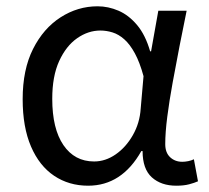

<svg xmlns="http://www.w3.org/2000/svg" viewBox="-20 -577 665 610"><path d="M260 13Q199 13 152 -18.5Q105 -50 78.5 -111.5Q52 -173 52 -262Q52 -356 85 -421.5Q118 -487 172.5 -522Q227 -557 290 -557Q324 -557 356.5 -543Q389 -529 415.5 -497.5Q442 -466 457 -414H460L483 -543H573Q562 -490 550.5 -431Q539 -372 528.5 -314.5Q518 -257 511.5 -206.5Q505 -156 505 -119Q505 -92 520.5 -77.5Q536 -63 559 -63Q568 -63 578 -65Q588 -67 596 -71L609 -1Q598 4 581 8.5Q564 13 540 13Q492 13 462.5 -13.5Q433 -40 433 -97H429Q367 13 260 13ZM279 -64Q315 -64 347.5 -86.5Q380 -109 402 -147.5Q424 -186 427 -232L436 -335Q424 -379 408.5 -407.5Q393 -436 375 -452Q357 -468 337.5 -474Q318 -480 299 -480Q260 -480 225 -455.5Q190 -431 168 -383Q146 -335 146 -263Q146 -168 181.5 -116Q217 -64 279 -64Z"/></svg>

Font: telugu25
Style: Book
Weight: 400
Designer: Jelle Bosma - Monotype Design Team
Foundry: Monotype Imaging Inc.
Version: Version 2.003